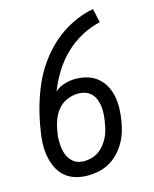

<svg xmlns="http://www.w3.org/2000/svg" viewBox="-113 -819 726 904"><g transform="rotate(-15 250.0 -367.5)"><path d="M203 8Q171 8 141.5 -1Q112 -10 90.5 -29.5Q69 -49 56.5 -76.5Q44 -104 39 -134.5Q34 -165 35.5 -196.5Q37 -228 43 -260Q51 -312 65.5 -364Q80 -416 101.5 -466Q123 -516 156 -562.5Q189 -609 231 -646Q273 -683 323.5 -708Q374 -733 428 -743L443 -675Q396 -665 351 -640.5Q306 -616 269.5 -580.5Q233 -545 206.5 -502Q180 -459 162 -413Q183 -431 209.5 -439Q236 -447 262 -447Q292 -447 319.5 -439Q347 -431 368.5 -413.5Q390 -396 403.5 -371Q417 -346 422.5 -318Q428 -290 427 -260Q426 -230 421 -200Q417 -174 409 -148Q401 -122 387 -97.5Q373 -73 353 -52Q333 -31 308 -17Q283 -3 256 2.5Q229 8 203 8ZM204 -62Q221 -62 239.5 -67Q258 -72 273.5 -82.5Q289 -93 301.5 -108.5Q314 -124 322.5 -140.5Q331 -157 336 -175Q341 -193 343 -210L344 -212Q347 -231 348.5 -250Q350 -269 348 -287Q346 -305 340 -322Q334 -339 322 -352Q310 -365 292.5 -371Q275 -377 256 -377Q230 -377 203 -365.5Q176 -354 158 -332Q140 -310 130.5 -283.5Q121 -257 117 -230L113 -205Q112 -181 114 -158Q116 -135 124.5 -114.5Q133 -94 150 -79.5Q167 -65 191 -63L197 -62Z"/></g></svg>

Font: Iosevka Curly
Style: Italic
Weight: 400
Italic angle: -9°
Monospace: yes
Designer: Belleve Invis
Foundry: Belleve Invis
Version: Version 22.1.2; ttfautohint (v1.8.4)